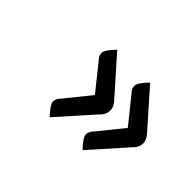

<svg xmlns="http://www.w3.org/2000/svg" viewBox="-74 -747 826 826"><g transform="rotate(45 338.5 -334.5)"><path d="M444 -224 533 -334 444 -445Q439 -450 432 -460Q425 -470 425 -482Q425 -493 436.5 -509Q448 -525 463 -540L603 -382Q627 -358 627 -334Q627 -308 603 -286L463 -129Q448 -144 436.5 -160.5Q425 -177 425 -187Q425 -199 432 -209Q439 -219 444 -224ZM244 -224 333 -334 244 -445Q239 -450 232 -460Q225 -470 225 -482Q225 -493 236.5 -509Q248 -525 263 -540L403 -382Q427 -358 427 -334Q427 -308 403 -286L263 -129Q248 -144 236.5 -160.5Q225 -177 225 -187Q225 -199 232 -209Q239 -219 244 -224Z"/></g></svg>

Font: Warnes
Style: Regular
Weight: 400
Designer: Eduardo Rodriguez Tunni
Foundry: Eduardo Rodriguez Tunni
Version: Version 1.002; ttfautohint (v1.8.4.7-5d5b);gftools[0.9.23]